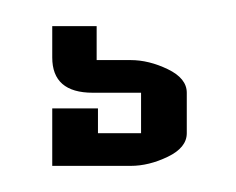

<svg xmlns="http://www.w3.org/2000/svg" viewBox="-20 -21 181 147"><path d="M54 -1V25H80Q94 25 108.5 32Q123 39 123 50V81Q123 92 108.5 99Q94 106 80 106H20V62H55V81H88V50H51Q20 50 20 23V-1Z"/></svg>

Font: Karantina Light
Style: Regular
Weight: 300
Designer: Rony Koch
Foundry: Rony Koch
Version: Version 1.000; ttfautohint (v1.8.3)